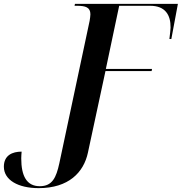

<svg xmlns="http://www.w3.org/2000/svg" viewBox="-111 -734 941 994"><path d="M89 240C244 240 322 159 344 57L435 -366H674L676 -377H437L506 -704H667C744 -704 773 -657 772 -591C772 -582 769 -557 766 -532H776L810 -714H277L275 -704H288C332 -704 357 -696 357 -660C357 -652 355 -638 353 -626L196 112C180 185 160 230 95 230C27 230 -1 177 -1 86C-1 75 0 63 1 51C-47 51 -91 70 -91 129C-91 198 -17 240 89 240Z"/></svg>

Font: Noto Serif Display SemiBold
Style: Italic
Weight: 600
Italic angle: -12°
Designer: Monotype Design Team
Foundry: Monotype Imaging Inc.
Version: Version 2.009